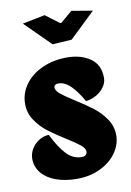

<svg xmlns="http://www.w3.org/2000/svg" viewBox="-78 -693 516 758"><g transform="rotate(-10 180.5 -313.5)"><path d="M166 -523.9 243.2 -528.8 345.7 -627 261.7 -641.1 214.8 -601.1H210L154.8 -642.6L64.5 -624.5ZM351.1 -127Q351.1 -163.1 330.6 -192.9Q310.1 -222.7 282.2 -243.9Q254.4 -265.1 211.9 -292Q175.8 -314.9 159.7 -328.4Q143.6 -341.8 143.6 -354.5Q143.6 -360.4 148.2 -364Q152.8 -367.7 161.1 -367.7Q188 -367.7 212.4 -342.3Q236.8 -316.9 256.8 -280.3Q275.9 -281.7 295.9 -292.2Q315.9 -302.7 329.3 -320.3Q342.8 -337.9 342.8 -358.4Q342.8 -411.1 305.2 -437Q267.6 -462.9 211.9 -462.9Q157.7 -462.9 113.3 -442.9Q68.8 -422.9 43.5 -387.9Q18.1 -353 18.1 -310.1Q18.1 -273.9 38.1 -244.4Q58.1 -214.8 85.4 -193.8Q112.8 -172.9 154.3 -147Q191.4 -123.5 207.5 -110.4Q223.6 -97.2 224.1 -83.5Q224.1 -75.7 218.5 -70.6Q212.9 -65.4 203.1 -65.4Q167.5 -65.4 141.4 -93.3Q115.2 -121.1 88.9 -174.3Q67.9 -173.8 49.3 -162.1Q30.8 -150.4 19.5 -131.8Q8.3 -113.3 8.3 -92.3Q8.3 -59.6 28.8 -34.9Q49.3 -10.3 85.9 2.9Q122.6 16.1 168.9 16.1Q222.2 16.1 263.7 -4.2Q305.2 -24.4 328.1 -57.4Q351.1 -90.3 351.1 -127Z"/></g></svg>

Font: Neuton ExtraBold
Style: Regular
Weight: 800
Designer: Brian M Zick
Foundry: Brian M Zick
Version: Version 1.560